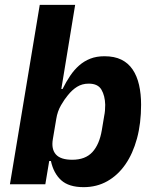

<svg xmlns="http://www.w3.org/2000/svg" viewBox="-20 -760 640 792"><path d="M144 -740H290L233 -393H238Q253 -423 269.5 -447.5Q286 -472 306.5 -490Q327 -508 352.5 -518Q378 -528 411 -528Q452 -528 480.5 -514Q509 -500 527 -473.5Q545 -447 553.5 -410Q562 -373 562 -328Q562 -251 545 -188.5Q528 -126 497 -81.5Q466 -37 422.5 -12.5Q379 12 325 12Q264 12 232.5 -16.5Q201 -45 190 -96H183L167 0H21ZM278 -101Q332 -101 361 -132.5Q390 -164 400 -223L410 -283Q412 -292 413 -303.5Q414 -315 414 -328Q413 -365 398.5 -390Q384 -415 346 -415Q319 -415 298 -402Q277 -389 259 -366Q247 -352 232 -326.5Q217 -301 212 -269L198 -186Q191 -145 210.5 -123Q230 -101 278 -101Z"/></svg>

Font: IBM Plex Mono
Style: Bold Italic
Weight: 700
Italic angle: -9°
Monospace: yes
Designer: Mike Abbink, Paul van der Laan, Pieter van Rosmalen
Foundry: Bold Monday
Version: Version 2.3